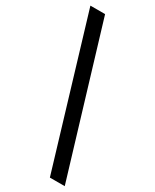

<svg xmlns="http://www.w3.org/2000/svg" viewBox="-208 -774 740 917"><g transform="rotate(30 162.5 -316.0)"><path d="M243 88 0 -720H81L325 88Z"/></g></svg>

Font: Mukta Mahee Medium
Style: Regular
Weight: 500
Designer: Shuchita Grover, Noopur Datye, Girish Dalvi, Yashodeep Gholap
Foundry: Ek Type
Version: Version 2.538;PS 1.000;hotconv 16.6.51;makeotf.lib2.5.65220;